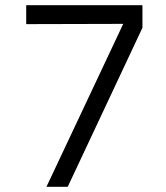

<svg xmlns="http://www.w3.org/2000/svg" viewBox="-20 -720 640 740"><path d="M81 -627 455 -628 159 0H241L529 -613V-700H81Z"/></svg>

Font: Fliege Mono Light
Style: Regular
Weight: 300
Version: Version 0.020;Glyphs 3.3 (3306)